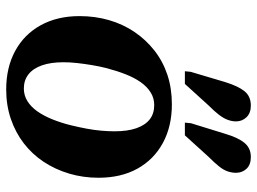

<svg xmlns="http://www.w3.org/2000/svg" viewBox="-125 -694 830 620"><g transform="rotate(90 290.0 -384.0)"><path d="M385 -200Q391 -225 395.5 -249Q400 -273 402 -296Q404 -319 404 -339Q404 -381 394 -409.5Q384 -438 365.5 -452.5Q347 -467 319 -467Q297 -467 278.5 -455.5Q260 -444 245.5 -423.5Q231 -403 220 -375Q209 -347 200 -313Q194 -289 190 -264.5Q186 -240 183.5 -217.5Q181 -195 181 -174Q181 -133 191 -104.5Q201 -76 220 -61Q239 -46 266 -46Q288 -46 306.5 -57.5Q325 -69 339.5 -89.5Q354 -110 365.5 -138.5Q377 -167 385 -200ZM32 -226Q32 -276 45 -321Q58 -366 83 -403Q108 -440 143 -467.5Q178 -495 221.5 -509.5Q265 -524 317 -524Q388 -524 441.5 -495Q495 -466 524.5 -413Q554 -360 554 -287Q554 -237 540.5 -192Q527 -147 502.5 -110Q478 -73 443 -46Q408 -19 364 -4Q320 11 269 11Q198 11 144.5 -18Q91 -47 61.5 -100.5Q32 -154 32 -226ZM245 -696Q258 -738 274.5 -758.5Q291 -779 321 -779Q345 -779 358.5 -765Q372 -751 372 -731Q372 -718 367 -704.5Q362 -691 351 -676.5Q340 -662 320 -642L251 -566H210L212 -585ZM412 -696Q424 -737 441 -758Q458 -779 487 -779Q512 -779 525 -765Q538 -751 538 -731Q538 -718 533.5 -704.5Q529 -691 517.5 -676.5Q506 -662 486 -642L417 -566H376L378 -586Z"/></g></svg>

Font: Roboto Serif 72pt SemiCondensed SemiBold
Style: Italic
Weight: 600
Width: 4
Italic angle: -10°
Designer: Greg Gazdowicz
Foundry: Commercial Type
Version: Version 1.008